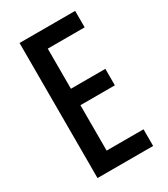

<svg xmlns="http://www.w3.org/2000/svg" viewBox="-178 -862 768 879"><g transform="rotate(-30 206.0 -423.0)"><path d="M366 -66H72V-780H366V-693H171V-481H353V-394H171V-154H366Z"/></g></svg>

Font: Noto Sans Malayalam UI ExtraCondensed Medium
Style: Regular
Weight: 500
Width: 2
Designer: Jelle Bosma - Monotype Design Team
Foundry: Monotype Imaging Inc.
Version: Version 2.104; ttfautohint (v1.8.4.7-5d5b)